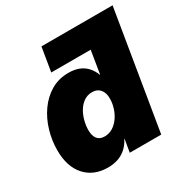

<svg xmlns="http://www.w3.org/2000/svg" viewBox="-167 -872 998 1025"><g transform="rotate(-30 331.5 -359.0)"><path d="M538.6 -580.6H199.7L224.1 -727.5H662.6ZM210 10.7Q122.6 10.7 71.3 -46.1Q20 -103 20 -203.6Q20 -264.6 37.4 -323.2Q54.7 -381.8 88.1 -429.2Q121.6 -476.6 169.2 -504.9Q216.8 -533.2 277.8 -533.2Q315.4 -533.2 342.8 -522Q370.1 -510.7 388.9 -489.7Q407.7 -468.8 418.5 -439.9H419.9L466.8 -727.5H662.6L542.5 0H348.6L361.8 -78.6H360.4Q344.2 -47.4 321.5 -27.6Q298.8 -7.8 270.5 1.5Q242.2 10.7 210 10.7ZM276.4 -142.1Q305.2 -142.1 328.1 -156.7Q351.1 -171.4 367.7 -195.6Q384.3 -219.7 392.8 -248Q401.4 -276.4 401.4 -304.2Q401.4 -340.3 383.8 -360.6Q366.2 -380.9 335.9 -380.9Q306.6 -380.9 284.4 -365.5Q262.2 -350.1 247.3 -325.2Q232.4 -300.3 224.9 -271.2Q217.3 -242.2 217.3 -214.4Q217.3 -180.2 231.9 -161.1Q246.6 -142.1 276.4 -142.1Z"/></g></svg>

Font: Inter 28pt Black
Style: Italic
Weight: 900
Italic angle: -9.3988°
Designer: Rasmus Andersson
Foundry: rsms
Version: Version 4.001;git-66647c0bb